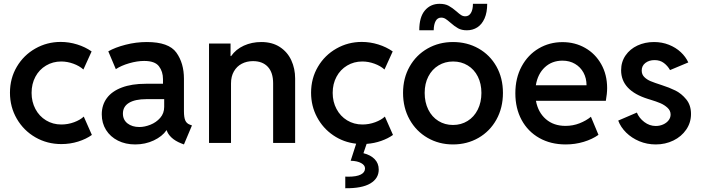

<svg xmlns="http://www.w3.org/2000/svg" viewBox="-20 -749 3674 1006"><path d="M32.2 -263.2Q32.2 -338.4 68.1 -399.2Q104 -460 165 -494.6Q226.1 -529.3 297.9 -529.3Q341.8 -529.3 384.3 -516.1Q426.8 -502.9 460 -479.5L417 -384.8Q396 -403.8 364.3 -415.3Q332.5 -426.8 300.8 -426.8Q256.8 -426.8 221.2 -405.5Q185.5 -384.3 165.5 -346.9Q145.5 -309.6 145.5 -262.2Q145.5 -215.8 165.5 -178Q185.5 -140.1 221.2 -118.4Q256.8 -96.7 301.3 -96.7Q335.9 -96.7 368.2 -108.6Q400.4 -120.6 418.9 -138.2L461.4 -42Q431.6 -20.5 389.6 -7.3Q347.7 5.9 301.3 5.9Q227.1 5.9 165.5 -29.5Q104 -64.9 68.1 -126.7Q32.2 -188.5 32.2 -263.2Z M513.2 -149.9Q513.2 -198.7 539.8 -234.9Q566.4 -271 618.4 -290.5Q670.4 -310.1 744.1 -310.1H834V-334.5Q834 -374 812.7 -401.9Q791.5 -429.7 735.4 -429.7Q698.7 -429.7 656.7 -417.5Q614.7 -405.3 586.9 -386.7L547.4 -480Q583 -500.5 637.9 -514.6Q692.9 -528.8 749.5 -528.8Q864.3 -528.8 904.1 -473.4Q943.8 -418 943.8 -336.4V-166Q943.8 -134.3 950.7 -118.2Q957.5 -102.1 975.1 -95.7L985.8 -91.8L943.8 7.8L928.7 2Q897.9 -10.3 878.7 -28.3Q859.4 -46.4 853.5 -66.4H852.1Q830.1 -34.2 785.6 -13.2Q741.2 7.8 688 7.8Q637.7 7.8 597.9 -12.2Q558.1 -32.2 535.6 -68.1Q513.2 -104 513.2 -149.9ZM710.4 -83.5Q737.8 -83.5 768.1 -95.5Q798.3 -107.4 819.3 -131.3Q840.3 -155.3 840.3 -189V-229.5H747.1Q688 -229.5 656 -210.2Q624 -190.9 624 -153.8Q624 -121.1 648.2 -102.3Q672.4 -83.5 710.4 -83.5Z M1075.2 -521H1188V-455.1H1190.9Q1215.8 -490.7 1257.6 -509.8Q1299.3 -528.8 1349.1 -528.8Q1406.2 -528.8 1446.3 -502.7Q1486.3 -476.6 1506.3 -433.1Q1526.4 -389.6 1526.4 -337.4V0H1411.1V-312.5Q1411.1 -369.1 1383.3 -398.9Q1355.5 -428.7 1305.7 -428.7Q1272.9 -428.7 1246.8 -415Q1220.7 -401.4 1205.6 -375Q1190.4 -348.6 1190.4 -312V0H1075.2Z M1804.7 176.8Q1848.1 176.8 1870.4 165.5Q1892.6 154.3 1892.6 133.3Q1892.6 116.7 1872.3 105.5Q1852.1 94.2 1817.4 93.3L1846.2 3.9Q1779.8 -3.4 1725.8 -40.3Q1671.9 -77.1 1640.9 -135.5Q1609.9 -193.8 1609.9 -263.2Q1609.9 -338.4 1645.8 -399.2Q1681.6 -460 1742.7 -494.6Q1803.7 -529.3 1875.5 -529.3Q1919.4 -529.3 1961.9 -516.1Q2004.4 -502.9 2037.6 -479.5L1994.6 -384.8Q1973.6 -403.8 1941.9 -415.3Q1910.2 -426.8 1878.4 -426.8Q1834.5 -426.8 1798.8 -405.5Q1763.2 -384.3 1743.2 -346.9Q1723.1 -309.6 1723.1 -262.2Q1723.1 -215.8 1743.2 -178Q1763.2 -140.1 1798.8 -118.4Q1834.5 -96.7 1878.9 -96.7Q1913.6 -96.7 1945.8 -108.6Q1978 -120.6 1996.6 -138.2L2039.1 -42Q2013.2 -23.4 1977.1 -10.7Q1940.9 2 1900.9 4.9L1884.3 53.7Q1921.9 63 1943.1 85Q1964.4 106.9 1964.4 139.6Q1964.4 186 1920.4 212.2Q1876.5 238.3 1789.1 237.3V176.3Z M2091.8 -262.2Q2091.8 -339.4 2126.2 -400.1Q2160.6 -460.9 2220.5 -494.9Q2280.3 -528.8 2353.5 -528.8Q2427.7 -528.8 2487.5 -494.9Q2547.4 -460.9 2581.3 -400.4Q2615.2 -339.8 2615.2 -262.2Q2615.2 -184.1 2581.1 -122.6Q2546.9 -61 2487.1 -26.6Q2427.2 7.8 2353.5 7.8Q2280.3 7.8 2220.5 -26.6Q2160.6 -61 2126.2 -122.6Q2091.8 -184.1 2091.8 -262.2ZM2502.4 -262.2Q2502.4 -310.5 2483.6 -347.9Q2464.8 -385.3 2430.9 -406Q2397 -426.8 2354 -426.8Q2311.5 -426.8 2277.6 -406.2Q2243.7 -385.7 2224.4 -348.4Q2205.1 -311 2205.1 -262.2Q2205.1 -212.9 2224.1 -174.6Q2243.2 -136.2 2277.1 -115.2Q2311 -94.2 2353.5 -94.2Q2396 -94.2 2429.9 -115.2Q2463.9 -136.2 2483.2 -174.6Q2502.4 -212.9 2502.4 -262.2ZM2283.2 -729Q2312 -729 2331.1 -718.5Q2350.1 -708 2372.1 -689Q2386.7 -675.8 2396.5 -669.7Q2406.2 -663.6 2418 -663.6Q2437 -663.6 2447.5 -681.2Q2458 -698.7 2458 -729H2532.7Q2532.7 -683.6 2518.8 -652.3Q2504.9 -621.1 2481 -605.7Q2457 -590.3 2426.3 -590.3Q2398.9 -590.3 2380.4 -600.6Q2361.8 -610.8 2339.8 -630.4Q2324.2 -644 2314 -650.4Q2303.7 -656.7 2291.5 -656.7Q2272.5 -656.7 2262.7 -638.9Q2252.9 -621.1 2252.4 -590.3H2176.8Q2176.8 -659.7 2206.3 -694.3Q2235.8 -729 2283.2 -729Z M2680.2 -260.3Q2680.2 -339.8 2713.1 -400.9Q2746.1 -461.9 2802.5 -495.1Q2858.9 -528.3 2927.2 -528.3Q2992.7 -528.3 3045.9 -498Q3099.1 -467.8 3130.1 -412.8Q3161.1 -357.9 3161.1 -287.6Q3161.1 -258.3 3154.3 -220.7H2788.1Q2799.3 -160.2 2840.1 -124.8Q2880.9 -89.4 2942.9 -89.4Q2981.9 -89.4 3016.6 -103Q3051.3 -116.7 3076.2 -137.2L3115.7 -42.5Q3083.5 -19.5 3038.6 -5.9Q2993.7 7.8 2943.8 7.8Q2865.7 7.8 2805.9 -25.9Q2746.1 -59.6 2713.1 -120.4Q2680.2 -181.2 2680.2 -260.3ZM3053.2 -302.2Q3053.2 -338.9 3037.4 -368.2Q3021.5 -397.5 2992.9 -414.3Q2964.4 -431.2 2927.2 -431.2Q2872.1 -431.2 2834.7 -396.5Q2797.4 -361.8 2787.6 -302.2Z M3219.2 -117.2 3316.9 -159.2Q3328.6 -130.4 3356 -109.6Q3383.3 -88.9 3416 -88.9Q3436.5 -88.9 3454.6 -96.9Q3472.7 -105 3483.2 -118.7Q3493.7 -132.3 3493.7 -148.9Q3493.7 -169.4 3477.5 -184.3Q3461.4 -199.2 3440.2 -208.3Q3418.9 -217.3 3388.2 -226.6L3375.5 -230.5Q3234.4 -274.4 3234.4 -380.9Q3234.4 -424.8 3257.6 -458.5Q3280.8 -492.2 3320.1 -510.5Q3359.4 -528.8 3406.7 -528.8Q3448.7 -528.8 3484.9 -514.4Q3521 -500 3546.9 -475.8Q3572.8 -451.7 3586.4 -421.9L3490.7 -381.8Q3478.5 -403.8 3458.5 -418.9Q3438.5 -434.1 3409.7 -434.1Q3380.9 -434.1 3361.6 -419.2Q3342.3 -404.3 3342.3 -379.4Q3342.3 -358.9 3355.7 -345.5Q3369.1 -332 3388.9 -323.7Q3408.7 -315.4 3446.8 -303.2Q3486.8 -290.5 3518.8 -274.7Q3550.8 -258.8 3575.7 -228.3Q3600.6 -197.8 3600.6 -151.9Q3600.6 -106.4 3575.4 -69.8Q3550.3 -33.2 3508.1 -12.7Q3465.8 7.8 3416 7.8Q3370.1 7.8 3329.8 -9Q3289.6 -25.9 3260.7 -54.4Q3231.9 -83 3219.2 -117.2Z"/></svg>

Font: Reddit Sans SemiBold
Style: Regular
Weight: 600
Designer: Stephen Hutchings
Foundry: Reddit
Version: Version 1.013